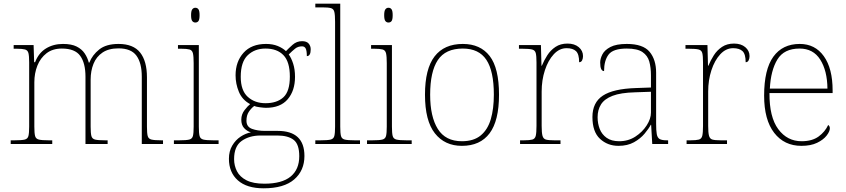

<svg xmlns="http://www.w3.org/2000/svg" viewBox="-20 -780 4584 1040"><path d="M38 0V-20H61Q98 -20 114 -24Q130 -28 134 -43.5Q138 -59 138 -94V-442Q138 -477 134 -492.5Q130 -508 115.5 -512Q101 -516 71 -516H54V-536H162L165 -443H170Q189 -493 229 -517.5Q269 -542 321 -542Q367 -542 395 -528Q423 -514 438.5 -491Q454 -468 461 -441H464Q480 -482 517.5 -512Q555 -542 622 -542Q702 -542 739 -495.5Q776 -449 776 -361V-94Q776 -59 780 -43.5Q784 -28 800.5 -24Q817 -20 853 -20H863V0H748V-365Q748 -439 719 -478.5Q690 -518 622 -518Q569 -518 535.5 -495.5Q502 -473 486.5 -434.5Q471 -396 471 -349V-94Q471 -59 475 -43.5Q479 -28 495 -24Q511 -20 548 -20H563V0H443V-365Q443 -438 414.5 -477.5Q386 -517 315 -517Q265 -517 232 -491.5Q199 -466 182.5 -424.5Q166 -383 166 -334V-94Q166 -59 170 -43.5Q174 -28 190.5 -24Q207 -20 243 -20H263V0Z M1038 -658Q1028 -658 1021.5 -666Q1015 -674 1015 -698Q1015 -721 1021.5 -729.5Q1028 -738 1038 -738Q1049 -738 1055 -729.5Q1061 -721 1061 -698Q1061 -674 1055 -666Q1049 -658 1038 -658ZM922 0V-20H952Q989 -20 1005 -24Q1021 -28 1025 -43.5Q1029 -59 1029 -94V-438Q1029 -475 1025 -491.5Q1021 -508 1006.5 -512Q992 -516 962 -516H944V-536H1057V-94Q1057 -59 1061 -43.5Q1065 -28 1081.5 -24Q1098 -20 1134 -20H1164V0Z M1408 240Q1317 240 1268.5 197Q1220 154 1220 80Q1220 39 1238 8.5Q1256 -22 1283.5 -40Q1311 -58 1339 -63Q1317 -70 1302 -86.5Q1287 -103 1287 -132Q1287 -161 1305 -184Q1323 -207 1335 -216Q1292 -239 1274 -282.5Q1256 -326 1256 -372Q1256 -446 1299 -494Q1342 -542 1421 -542Q1457 -542 1484 -531Q1511 -520 1529 -503Q1543 -518 1565 -537.5Q1587 -557 1616 -557Q1641 -557 1652 -544Q1663 -531 1663 -513Q1663 -476 1642 -476Q1642 -505 1636 -517Q1630 -529 1616 -529Q1594 -529 1578.5 -516.5Q1563 -504 1544 -485Q1558 -466 1568 -435Q1578 -404 1578 -364Q1578 -289 1538.5 -242.5Q1499 -196 1421 -196Q1409 -196 1387 -199Q1365 -202 1357 -206Q1340 -193 1327.5 -174Q1315 -155 1315 -126Q1315 -93 1345 -82Q1375 -71 1415 -71H1484Q1629 -71 1629 65Q1629 144 1573.5 192Q1518 240 1408 240ZM1418 -221Q1480 -221 1515 -253Q1550 -285 1550 -365Q1550 -445 1515.5 -481Q1481 -517 1418 -517Q1360 -517 1322 -481Q1284 -445 1284 -364Q1284 -290 1322 -255.5Q1360 -221 1418 -221ZM1412 215Q1507 215 1554 176.5Q1601 138 1601 66Q1601 1 1570.5 -22.5Q1540 -46 1482 -46H1391Q1331 -46 1289.5 -17Q1248 12 1248 82Q1248 117 1263.5 147.5Q1279 178 1315 196.5Q1351 215 1412 215Z M1688 0V-20H1718Q1755 -20 1771 -24Q1787 -28 1791 -43.5Q1795 -59 1795 -94V-662Q1795 -699 1791 -715.5Q1787 -732 1772.5 -736Q1758 -740 1728 -740H1688V-760H1823V-94Q1823 -59 1827 -43.5Q1831 -28 1847.5 -24Q1864 -20 1900 -20H1930V0Z M2084 -658Q2074 -658 2067.5 -666Q2061 -674 2061 -698Q2061 -721 2067.5 -729.5Q2074 -738 2084 -738Q2095 -738 2101 -729.5Q2107 -721 2107 -698Q2107 -674 2101 -666Q2095 -658 2084 -658ZM1968 0V-20H1998Q2035 -20 2051 -24Q2067 -28 2071 -43.5Q2075 -59 2075 -94V-438Q2075 -475 2071 -491.5Q2067 -508 2052.5 -512Q2038 -516 2008 -516H1990V-536H2103V-94Q2103 -59 2107 -43.5Q2111 -28 2127.5 -24Q2144 -20 2180 -20H2210V0Z M2482 10Q2389 10 2335.5 -58Q2282 -126 2282 -267Q2282 -407 2334 -474.5Q2386 -542 2487 -542Q2582 -542 2632.5 -476.5Q2683 -411 2683 -267Q2683 -126 2632 -58Q2581 10 2482 10ZM2482 -15Q2546 -15 2584 -46.5Q2622 -78 2638.5 -134.5Q2655 -191 2655 -267Q2655 -395 2614.5 -456Q2574 -517 2487 -517Q2393 -517 2351.5 -454.5Q2310 -392 2310 -267Q2310 -148 2351.5 -81.5Q2393 -15 2482 -15Z M2797 0V-20H2819Q2849 -20 2863.5 -24Q2878 -28 2882 -44.5Q2886 -61 2886 -98V-442Q2886 -477 2882 -492.5Q2878 -508 2862 -512Q2846 -516 2809 -516H2791V-536H2910L2913 -424H2915Q2927 -453 2944.5 -480.5Q2962 -508 2989 -526Q3016 -544 3054 -544Q3092 -544 3115 -524.5Q3138 -505 3138 -476Q3138 -463 3133 -453Q3128 -443 3117 -443Q3117 -487 3100 -503Q3083 -519 3049 -519Q3010 -519 2979.5 -486Q2949 -453 2931.5 -399.5Q2914 -346 2914 -284V-98Q2914 -61 2918.5 -44.5Q2923 -28 2937 -24Q2951 -20 2981 -20H3016V0Z M3330 10Q3271 10 3230 -28Q3189 -66 3189 -146Q3189 -225 3245.5 -262Q3302 -299 3423 -303L3506 -306V-371Q3506 -414 3497 -446.5Q3488 -479 3460 -498Q3432 -517 3375 -517Q3301 -517 3276.5 -484.5Q3252 -452 3252 -395Q3231 -395 3231 -441Q3231 -462 3243 -485.5Q3255 -509 3286.5 -525.5Q3318 -542 3375 -542Q3463 -542 3498.5 -499.5Q3534 -457 3534 -386V-110Q3534 -73 3537.5 -53.5Q3541 -34 3553 -27Q3565 -20 3592 -20H3599V0H3513L3507 -104H3505Q3494 -83 3471.5 -56Q3449 -29 3414 -9.5Q3379 10 3330 10ZM3334 -15Q3383 -15 3421.5 -40Q3460 -65 3483 -101Q3506 -137 3506 -170V-283L3420 -280Q3342 -278 3298 -261Q3254 -244 3235.5 -214.5Q3217 -185 3217 -145Q3217 -111 3228.5 -81.5Q3240 -52 3266 -33.5Q3292 -15 3334 -15Z M3699 0V-20H3721Q3751 -20 3765.5 -24Q3780 -28 3784 -44.5Q3788 -61 3788 -98V-442Q3788 -477 3784 -492.5Q3780 -508 3764 -512Q3748 -516 3711 -516H3693V-536H3812L3815 -424H3817Q3829 -453 3846.5 -480.5Q3864 -508 3891 -526Q3918 -544 3956 -544Q3994 -544 4017 -524.5Q4040 -505 4040 -476Q4040 -463 4035 -453Q4030 -443 4019 -443Q4019 -487 4002 -503Q3985 -519 3951 -519Q3912 -519 3881.5 -486Q3851 -453 3833.5 -399.5Q3816 -346 3816 -284V-98Q3816 -61 3820.5 -44.5Q3825 -28 3839 -24Q3853 -20 3883 -20H3918V0Z M4321 10Q4228 10 4173.5 -60.5Q4119 -131 4119 -262Q4119 -404 4169 -473Q4219 -542 4312 -542Q4395 -542 4442.5 -475.5Q4490 -409 4490 -290V-276H4148Q4147 -146 4195.5 -80.5Q4244 -15 4322 -15Q4379 -15 4414 -40.5Q4449 -66 4466 -103Q4475 -97 4475 -85Q4475 -68 4457.5 -45.5Q4440 -23 4406 -6.5Q4372 10 4321 10ZM4462 -300Q4461 -397 4423 -457Q4385 -517 4311 -517Q4227 -517 4191 -458Q4155 -399 4150 -300Z"/></svg>

Font: Noto Serif Tamil Thin
Style: Italic
Weight: 100
Italic angle: -12°
Designer: Indian Type Foundry, Tom Grace, and the Monotype Design Team
Foundry: Monotype Imaging Inc.
Version: Version 2.003; ttfautohint (v1.8.4.7-5d5b)